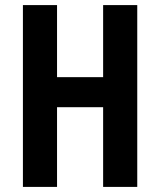

<svg xmlns="http://www.w3.org/2000/svg" viewBox="-20 -734 628 754"><path d="M519 0H385V-313H204V0H70V-714H204V-431H385V-714H519Z"/></svg>

Font: Noto Sans Sinhala ExtraCondensed
Style: Bold
Weight: 700
Width: 2
Designer: Jelle Bosma - Monotype Design Team
Foundry: Monotype Imaging Inc.
Version: Version 2.006; ttfautohint (v1.8.4.7-5d5b)